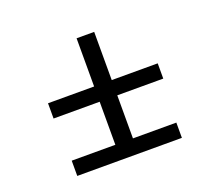

<svg xmlns="http://www.w3.org/2000/svg" viewBox="-93 -629 839 751"><g transform="rotate(-20 327.0 -253.5)"><path d="M109.4 0V-63.5H291V-242.7H99.1V-306.2H291V-506.8H364.3V-306.2H555.7V-242.7H364.3V-63.5H544.9V0Z"/></g></svg>

Font: Gelasio Medium
Style: Regular
Weight: 500
Designer: Eben Sorkin
Foundry: Eben Sorkin
Version: Version 1.008